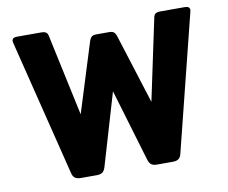

<svg xmlns="http://www.w3.org/2000/svg" viewBox="-76 -774 1030 869"><g transform="rotate(-10 439.5 -340.0)"><path d="M188 -29 33 -653Q31 -661 31 -663Q31 -680 54 -680H165Q181 -680 188 -674.5Q195 -669 197 -657L277 -284L377 -604Q382 -618 389 -623Q396 -628 411 -628H467Q482 -628 489 -623Q496 -618 501 -604L602 -284L681 -657Q683 -669 690 -674.5Q697 -680 713 -680H825Q848 -680 848 -663Q848 -661 846 -653L690 -29Q686 -13 676.5 -6.5Q667 0 650 0H578Q561 0 552 -6.5Q543 -13 538 -29L439 -361L341 -29Q336 -13 327 -6.5Q318 0 301 0H228Q211 0 201.5 -6.5Q192 -13 188 -29Z"/></g></svg>

Font: Mitr Medium
Style: Regular
Weight: 500
Designer: Thanarat Vachiruckul
Foundry: Cadson Demak
Version: Version 1.002